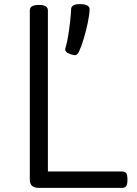

<svg xmlns="http://www.w3.org/2000/svg" viewBox="-20 -914 665 934"><path d="M169 0Q125 0 125 -40V-863Q125 -877 136 -883.5Q147 -890 169 -890Q191 -890 202 -883.5Q213 -877 213 -863V-80H573Q588 -80 594 -71.5Q600 -63 600 -40Q600 -18 594 -9Q588 0 573 0ZM324 -650Q307 -656 301 -663Q295 -670 299 -683Q306 -705 311.5 -739Q317 -773 321 -808.5Q325 -844 326 -869Q326 -880 335.5 -887Q345 -894 369 -894Q394 -894 405 -887Q416 -880 416 -869Q415 -842 407 -803.5Q399 -765 387.5 -726.5Q376 -688 363 -660Q359 -653 352.5 -648Q346 -643 324 -650Z"/></svg>

Font: Playwrite GB J
Style: Regular
Weight: 400
Designer: Veronika Burian, José Scaglione
Foundry: TypeTogether
Version: Version 1.002